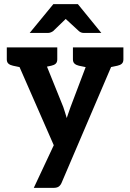

<svg xmlns="http://www.w3.org/2000/svg" viewBox="-20 -744 632 932"><path d="M144 168 241 -39 33 -514H144Q160 -514 168 -507Q176 -500 180 -490L287 -225Q291 -213 295.5 -199Q300 -185 304 -171Q306 -177 309.5 -187.5Q313 -198 317 -209Q321 -220 323 -226L423 -490Q427 -500 437 -507Q447 -514 458 -514H560L280 141Q275 154 266 161Q257 168 239 168ZM129 -481V-514H204V-481ZM406 -481V-514H480V-481ZM113 -514 100 -413 43 -425Q29 -428 21 -435Q13 -442 13 -456V-514ZM258 -514V-456Q258 -442 250.5 -435Q243 -428 229 -425L172 -413L159 -514ZM433 -514 421 -413 363 -425Q350 -428 342 -435Q334 -442 334 -456V-514ZM579 -514V-456Q579 -442 571.5 -435Q564 -428 550 -425L493 -413L480 -514ZM124 -584 239 -724H358L472 -584H388Q373 -584 363 -593L299 -652L238 -593Q234 -590 227 -587Q220 -584 212 -584Z"/></svg>

Font: Aleo
Style: Bold
Weight: 700
Designer: Alessio Laiso
Foundry: Alessio Laiso
Version: Version 2.001;gftools[0.9.29]